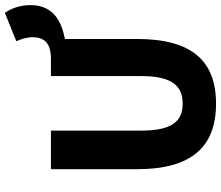

<svg xmlns="http://www.w3.org/2000/svg" viewBox="-78 -798 888 771"><g transform="rotate(-90 365.5 -412.0)"><path d="M595 -595C681 -611 731 -652 731 -734C731 -776 716 -814 700 -836L586 -790C593 -774 602 -750 602 -724C602 -662 558 -652 520 -651H446V-289C446 -165 407 -122 335 -122C264 -122 227 -165 227 -289V-651H72V-306C72 -86 162 12 335 12C508 12 595 -86 595 -306Z"/></g></svg>

Font: Source Sans Pro
Style: Bold
Weight: 700
Designer: Paul D. Hunt
Foundry: Adobe Systems Incorporated
Version: Version 3.006;hotconv 1.0.111;makeotfexe 2.5.65597